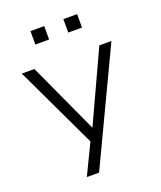

<svg xmlns="http://www.w3.org/2000/svg" viewBox="-158 -796 902 1075"><g transform="rotate(-20 293.5 -258.0)"><path d="M171 180 269 -23V22L27 -489H102L302 -54H288L489 -489H561L244 180ZM350 -616V-696H432V-616ZM154 -616V-696H236V-616Z"/></g></svg>

Font: Nunito Sans 10pt SemiExpanded Light
Style: Regular
Weight: 300
Width: 6
Designer: Vernon Adams
Foundry: Vernon Adams
Version: Version 3.101;gftools[0.9.27]